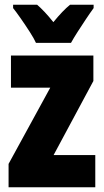

<svg xmlns="http://www.w3.org/2000/svg" viewBox="-20 -786 437 806"><path d="M380 0H16V-98L191 -418H26V-553H372V-446L205 -135H380ZM131 -606Q123 -624 105 -652Q87 -680 67.5 -708Q48 -736 35 -752V-766H136Q151 -753 168 -735Q185 -717 204 -693Q244 -742 274 -766H373V-752Q359 -733 341 -706Q323 -679 306 -652.5Q289 -626 278 -606Z"/></svg>

Font: Noto Sans Thai Looped ExtraCondensed Black
Style: Regular
Weight: 900
Width: 2
Designer: Sasikarn Vongin, Ben Mitchell
Foundry: The Fontpad Ltd
Version: Version 1.001; ttfautohint (v1.8.4.7-5d5b)